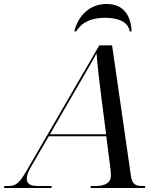

<svg xmlns="http://www.w3.org/2000/svg" viewBox="-82 -941 802 961"><path d="M290 -784H300C328 -832 379 -852 444 -852C513 -852 560 -830 567 -784H577C572 -872 531 -921 451 -921C364 -921 308 -859 290 -784ZM-62 0H175L177 -10H108C70 -10 52 -21 52 -46C52 -60 57 -78 71 -102L162 -259H450L471 -95C472 -86 473 -72 473 -61C473 -29 448 -10 396 -10H373L371 0H643L645 -10H632C593 -10 579 -21 573 -63L479 -714H415L52 -88C14 -23 -2 -10 -41 -10H-60ZM286 -473C320 -532 379 -631 401 -674C404 -631 416 -523 424 -464L449 -269H168Z"/></svg>

Font: Noto Serif Display
Style: Italic
Weight: 400
Italic angle: -12°
Designer: Monotype Design Team
Foundry: Monotype Imaging Inc.
Version: Version 2.009